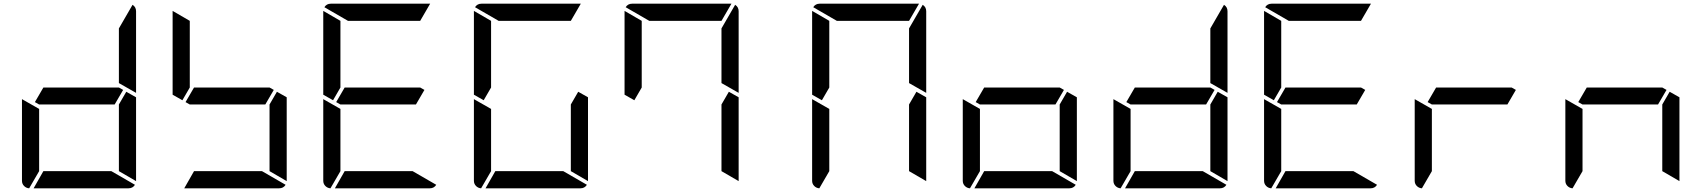

<svg xmlns="http://www.w3.org/2000/svg" viewBox="-20 -1020 9216 1040"><path d="M647 -533 601 -454H192L169 -467L215 -546H624ZM664 -523 717 -493V-41V-39L624 -93V-454ZM583 -93 711 -19Q699 0 676 0H162L215 -93ZM138 0Q122 -1 110.5 -12.5Q99 -24 99 -41V-483L192 -430V-93ZM698 -994Q717 -982 717 -959V-517L624 -570V-866Z M968 -477 915 -507V-959V-961L1008 -907V-546ZM1463 -533 1417 -454H1008L985 -467L1031 -546H1440ZM1480 -523 1533 -493V-41V-39L1440 -93V-454ZM1399 -93 1527 -19Q1515 0 1492 0H978L1031 -93Z M1784 -477 1731 -507V-959V-961L1824 -907V-546ZM2279 -533 2233 -454H1824L1801 -467L1847 -546H2256ZM2215 -93 2343 -19Q2331 0 2308 0H1794L1847 -93ZM1770 0Q1754 -1 1742.5 -12.5Q1731 -24 1731 -41V-483L1824 -430V-93ZM1865 -907 1737 -981Q1749 -1000 1772 -1000H2308H2310L2256 -907Z M2600 -477 2547 -507V-959V-961L2640 -907V-546ZM3112 -523 3165 -493V-41V-39L3072 -93V-454ZM3031 -93 3159 -19Q3147 0 3124 0H2610L2663 -93ZM2586 0Q2570 -1 2558.5 -12.5Q2547 -24 2547 -41V-483L2640 -430V-93ZM2681 -907 2553 -981Q2565 -1000 2588 -1000H3124H3126L3072 -907Z M3416 -477 3363 -507V-959V-961L3456 -907V-546ZM3928 -523 3981 -493V-41V-39L3888 -93V-454ZM3962 -994Q3981 -982 3981 -959V-517L3888 -570V-866ZM3497 -907 3369 -981Q3381 -1000 3404 -1000H3940H3942L3888 -907Z M4432 -477 4379 -507V-959V-961L4472 -907V-546ZM4944 -523 4997 -493V-41V-39L4904 -93V-454ZM4418 0Q4402 -1 4390.5 -12.5Q4379 -24 4379 -41V-483L4472 -430V-93ZM4978 -994Q4997 -982 4997 -959V-517L4904 -570V-866ZM4513 -907 4385 -981Q4397 -1000 4420 -1000H4956H4958L4904 -907Z M5743 -533 5697 -454H5288L5265 -467L5311 -546H5720ZM5760 -523 5813 -493V-41V-39L5720 -93V-454ZM5679 -93 5807 -19Q5795 0 5772 0H5258L5311 -93ZM5234 0Q5218 -1 5206.5 -12.5Q5195 -24 5195 -41V-483L5288 -430V-93Z M6559 -533 6513 -454H6104L6081 -467L6127 -546H6536ZM6576 -523 6629 -493V-41V-39L6536 -93V-454ZM6495 -93 6623 -19Q6611 0 6588 0H6074L6127 -93ZM6050 0Q6034 -1 6022.5 -12.5Q6011 -24 6011 -41V-483L6104 -430V-93ZM6610 -994Q6629 -982 6629 -959V-517L6536 -570V-866Z M6880 -477 6827 -507V-959V-961L6920 -907V-546ZM7375 -533 7329 -454H6920L6897 -467L6943 -546H7352ZM7311 -93 7439 -19Q7427 0 7404 0H6890L6943 -93ZM6866 0Q6850 -1 6838.5 -12.5Q6827 -24 6827 -41V-483L6920 -430V-93ZM6961 -907 6833 -981Q6845 -1000 6868 -1000H7404H7406L7352 -907Z M8191 -533 8145 -454H7736L7713 -467L7759 -546H8168ZM7682 0Q7666 -1 7654.5 -12.5Q7643 -24 7643 -41V-483L7736 -430V-93Z M9007 -533 8961 -454H8552L8529 -467L8575 -546H8984ZM9024 -523 9077 -493V-41V-39L8984 -93V-454ZM8498 0Q8482 -1 8470.5 -12.5Q8459 -24 8459 -41V-483L8552 -430V-93Z"/></svg>

Font: DSEG7 Modern
Style: Regular
Weight: 400
Designer: Keshikan(Twitter:@keshinomi_88pro)
Version: Version 0.46